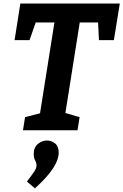

<svg xmlns="http://www.w3.org/2000/svg" viewBox="-20 -724 686 1067"><path d="M107.7 0 119.2 -73 219.1 -98.6 199.9 -78.3 286.1 -622 309.5 -599.3H153.4L188.3 -627.5L144.1 -500.8H60.9L93.1 -704.3H645.7L612.8 -500.8H529.9L523.9 -622L550.7 -599.3H392.9L426.8 -622L340.6 -78.3L332.2 -99.3L422.3 -73L410.8 0ZM174 322.8 129.6 284.8Q157.4 248.6 170.2 229.5Q183 210.3 183 195.9Q183 181.1 175.3 167.6Q167.5 154 167.5 131.1Q167.5 94.6 190.9 75.7Q214.2 56.8 241.2 56.8Q265.9 56.8 286.1 73Q306.2 89.2 306.2 124.7Q306.2 147.3 294 176.2Q281.7 205.1 252.9 241.2Q224.1 277.3 174 322.8Z"/></svg>

Font: Bitter Thin
Style: Italic
Weight: 100
Italic angle: -9°
Designer: Sol Matas, and Bitter project Authors
Foundry: Sol Matas
Version: Version 2.002